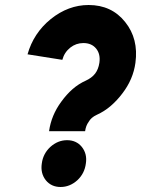

<svg xmlns="http://www.w3.org/2000/svg" viewBox="-20 -732 564 767"><path d="M323 -79Q329 -117 307 -145Q285 -172 248 -172Q211 -172 181 -145Q152 -118 147 -79Q141 -40 163 -12Q185 15 222 15Q259 15 289 -12Q318 -39 323 -79ZM334 -712Q253 -712 183 -656Q114 -600 90 -515L229 -493Q237 -523 261 -542Q284 -560 313 -560Q346 -560 364 -538Q382 -516 377 -481Q373 -455 360 -438Q353 -429 343.5 -422Q334 -415 323 -410Q294 -397 270 -376Q246 -355 225 -326Q185 -272 176 -208H320Q323 -230 334 -245Q344 -263 366 -273Q397 -287 422.5 -309Q448 -331 469 -359Q512 -415 521 -481Q534 -577 480 -644Q426 -712 334 -712Z"/></svg>

Font: Unageo
Style: ExtraBold-Italic
Weight: 800
Designer: Richard Sepsi
Foundry: Richard Sepsi
Version: Version 2.000